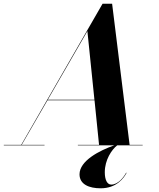

<svg xmlns="http://www.w3.org/2000/svg" viewBox="-68 -785 860 1037"><path d="M-47.5 -2.5V0H172.5V-2.5H49L188.5 -243.5H442.5L467 -2.5H352.5V0H549C469 28 361.5 83.5 361.5 156.5C361.5 211.5 414.5 232 475.5 232C561.5 232 600.5 177 615.5 149L613.5 147.5C601 171 570.5 212 533 212C511.5 212 498 187.5 498 145.5C498 78.5 535 23.5 565 0H702.5V-2.5H632L537.5 -765H486L46.5 -2.5ZM404 -617 442 -246.5H190Z"/></svg>

Font: Bodoni* 72pt
Style: Bold Italic
Weight: 700
Italic angle: -13°
Version: Version 2.3